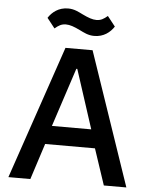

<svg xmlns="http://www.w3.org/2000/svg" viewBox="-60 -953 782 1002"><g transform="rotate(5 331.0 -452.0)"><path d="M522 0 459 -189H198L137 0H22L260 -698H402L640 0ZM331 -594H326L225 -286H431ZM404 -773C371 -773 349 -786 326 -797C295 -812 273 -820 252 -820C229 -820 214 -811 194 -794L153 -846C173 -877 207 -904 256 -904C289 -904 311 -891 334 -880C365 -865 387 -857 408 -857C431 -857 446 -866 466 -883L507 -831C487 -800 453 -773 404 -773Z"/></g></svg>

Font: Plexus Sans Medium
Style: Regular
Weight: 500
Version: Version 2.001;PS 002.001;hotconv 1.0.70;makeotf.lib2.5.58329